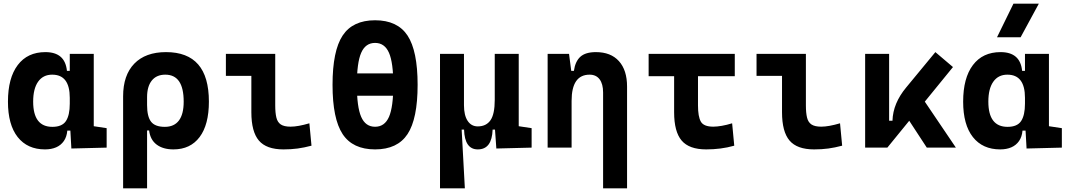

<svg xmlns="http://www.w3.org/2000/svg" viewBox="-20 -815 5899 1060"><path d="M228.5 9.8Q131.3 9.8 77.6 -58.3Q23.9 -126.5 23.9 -253.9Q23.9 -384.3 77.9 -455.8Q131.8 -527.3 230.5 -527.3Q284.7 -527.3 314.5 -501.7Q344.2 -476.1 349.6 -423.8H395.5L365.2 -274.9Q365.2 -338.9 341.1 -370.8Q316.9 -402.8 268.1 -402.8Q217.8 -402.8 190.4 -364Q163.1 -325.2 163.1 -253.9Q163.1 -114.7 269 -114.7Q322.8 -114.7 344 -146.7Q365.2 -178.7 365.2 -242.7V-267.1L400.4 -93.8H351.6Q348.6 -59.6 332.5 -36.4Q316.4 -13.2 290 -1.7Q263.7 9.8 228.5 9.8ZM374 4.9 365.2 -151.9V-254.4H497.6V-118.2L568.8 -107.4V0ZM365.2 -211.4V-517.6H497.6V-212.4Z M937.5 9.8Q880.4 9.8 845 -16.6Q809.6 -43 803.2 -94.7H750.5L792 -234.9Q792 -171.4 814 -143.1Q835.9 -114.7 890.1 -114.7Q941.4 -114.7 967.8 -149.7Q994.1 -184.6 994.1 -253.9Q994.1 -328.6 968.8 -365.7Q943.4 -402.8 892.6 -402.8Q844.2 -402.8 818.1 -370.4Q792 -337.9 792 -278.8L659.7 -283.2Q659.7 -399.9 721.4 -463.6Q783.2 -527.3 896.5 -527.3Q1015.1 -527.3 1074.2 -459.2Q1133.3 -391.1 1133.3 -253.9Q1133.3 -126.5 1082 -58.3Q1030.8 9.8 937.5 9.8ZM659.7 224.6V-283.2H792V224.6Z M1544.9 9.8Q1450.7 9.8 1409.2 -39.1Q1367.7 -87.9 1367.7 -195.3V-517.6H1499.5V-232.9Q1499.5 -191.9 1505.8 -166Q1512.1 -140.1 1530.2 -127.9Q1548.4 -115.7 1584 -115.7Q1625 -115.7 1688 -134.3L1699.7 -10.7Q1659.7 0 1623.3 4.9Q1586.9 9.8 1544.9 9.8ZM1227.1 -396V-517.6H1390.6V-396Z M2050.8 9.8Q1927.3 9.8 1871.6 -74.7Q1815.9 -159.2 1815.9 -346.7Q1815.9 -534.2 1871.6 -618.7Q1927.3 -703.1 2050.8 -703.1Q2174.3 -703.1 2230 -618.7Q2285.6 -534.2 2285.6 -346.7Q2285.6 -159.2 2230 -74.7Q2174.3 9.8 2050.8 9.8ZM2050.8 -115.2Q2103.7 -115.2 2127.6 -169.9Q2151.4 -224.6 2151.4 -346.7Q2151.4 -468.8 2127.6 -523.4Q2103.7 -578.1 2050.8 -578.1Q1997.8 -578.1 1974 -523.4Q1950.2 -468.8 1950.2 -346.7Q1950.2 -224.6 1974 -169.9Q1997.8 -115.2 2050.8 -115.2ZM1851.6 -286.6V-409.7H2262.2V-286.6Z M2617.7 9.8Q2545.4 9.8 2542 -99.6H2510.3L2409.2 -175.8V-517.6H2541.5V-234.4Q2541.5 -178.2 2561.8 -147.7Q2582 -117.2 2617.7 -117.2Q2664.1 -117.2 2687.7 -150.9Q2711.4 -184.6 2711.4 -263.7L2733.9 -99.6H2699.7Q2697.8 -44.9 2677.5 -17.6Q2657.2 9.8 2617.7 9.8ZM2409.2 224.6V-210L2527.8 -115.7L2546.4 224.6ZM2720.2 4.9 2711.4 -119.1V-234.4H2843.8V-118.2L2915 -107.4V0ZM2711.4 -146.5V-517.6H2843.8V-175.8Z M3309.6 224.6V-304.2Q3309.6 -351.6 3290.3 -377.2Q3271 -402.8 3235.2 -402.8Q3135.7 -402.8 3135.7 -258.3L3105.5 -423.8H3148.4Q3155.8 -476.1 3184.1 -501.7Q3212.4 -527.3 3270 -527.3Q3352.1 -527.3 3397 -477.5Q3441.9 -427.7 3441.9 -336.9V224.6ZM3003.4 0V-517.6H3121.6L3135.7 -408.2V0Z M3878.9 9.8Q3784.7 9.8 3743.2 -39.1Q3701.7 -87.9 3701.7 -195.3V-517.6H3833.5V-232.9Q3833.5 -171.4 3849.2 -143.6Q3864.9 -115.7 3918 -115.7Q3938 -115.7 3965.1 -120.4Q3992.2 -125 4022 -134.3L4033.7 -10.7Q3996.1 0 3957.3 4.9Q3918.5 9.8 3878.9 9.8ZM3561 -394.5V-517.6H4036.6V-394.5Z M4474.6 9.8Q4380.4 9.8 4338.9 -39.1Q4297.4 -87.9 4297.4 -195.3V-517.6H4429.2V-232.9Q4429.2 -191.9 4435.5 -166Q4441.7 -140.1 4459.9 -127.9Q4478.1 -115.7 4513.7 -115.7Q4554.7 -115.7 4617.7 -134.3L4629.4 -10.7Q4589.4 0 4553 4.9Q4516.6 9.8 4474.6 9.8ZM4156.7 -396V-517.6H4320.3V-396Z M4878.9 0 4860.4 -148.4H4907.2Q4908.7 -197.3 4927.7 -242.9Q4946.8 -288.6 4982.4 -331.5L5144 -527.3L5241.2 -444.8ZM4756.3 0V-517.6H4888.7V-52.2L4878.9 0ZM5096.7 0 4947.3 -228.5 5056.6 -296.9 5257.3 0Z M5502 9.8Q5404.8 9.8 5351.1 -58.3Q5297.4 -126.5 5297.4 -253.9Q5297.4 -384.3 5351.3 -455.8Q5405.3 -527.3 5503.9 -527.3Q5558.1 -527.3 5587.9 -501.7Q5617.7 -476.1 5623 -423.8H5668.9L5638.7 -274.9Q5638.7 -338.9 5614.5 -370.8Q5590.3 -402.8 5541.5 -402.8Q5491.2 -402.8 5463.9 -364Q5436.5 -325.2 5436.5 -253.9Q5436.5 -114.7 5542.5 -114.7Q5596.2 -114.7 5617.4 -146.7Q5638.7 -178.7 5638.7 -242.7V-267.1L5673.8 -93.8H5625Q5622.1 -59.6 5606 -36.4Q5589.8 -13.2 5563.5 -1.7Q5537.1 9.8 5502 9.8ZM5647.5 4.9 5638.7 -151.9V-254.4H5771V-118.2L5842.3 -107.4V0ZM5638.7 -211.4V-517.6H5771V-212.4ZM5484.4 -609.4 5575.2 -794.9H5715.3L5614.7 -609.4Z"/></svg>

Font: Cascadia Mono
Style: Regular
Weight: 400
Monospace: yes
Designer: Aaron Bell
Foundry: Saja Typeworks
Version: Version 2102.003